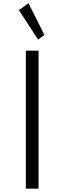

<svg xmlns="http://www.w3.org/2000/svg" viewBox="-20 -1128 385 1148"><path d="M134.5 0V-825H210.5V0ZM207.5 -891.5 93 -1067.5 150.5 -1108.5 245.5 -919Z"/></svg>

Font: Spartan Thin
Style: Regular
Weight: 400
Version: Version 1.004